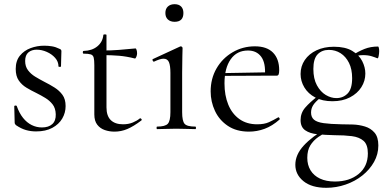

<svg xmlns="http://www.w3.org/2000/svg" viewBox="-20 -616 1842 916"><path d="M100 -325Q100 -299 113.5 -281Q127 -263 147.5 -250.5Q168 -238 191 -226Q217 -213 240 -198.5Q263 -184 278 -163.5Q293 -143 293 -110Q293 -78 277 -50.5Q261 -23 229.5 -6Q198 11 152 11Q127 11 104 4.5Q81 -2 56 -19Q54 -21 52 -24Q50 -27 50 -31L48 -109Q48 -112 53.5 -112.5Q59 -113 60 -110Q72 -76 90 -53.5Q108 -31 131 -19.5Q154 -8 180 -8Q212 -8 229.5 -24Q247 -40 246 -71Q245 -100 231 -118Q217 -136 196.5 -148.5Q176 -161 154 -172Q129 -184 106.5 -197.5Q84 -211 69.5 -232Q55 -253 55 -287Q55 -326 75 -350.5Q95 -375 126 -386.5Q157 -398 191 -398Q210 -398 228 -395Q246 -392 264 -383Q273 -380 273 -372Q273 -356 272 -338.5Q271 -321 271 -299Q271 -297 265 -297Q259 -297 259 -299Q259 -322 243 -340Q227 -358 203 -368.5Q179 -379 155 -379Q131 -379 115.5 -366Q100 -353 100 -325Z M526 12Q502 12 480 4.5Q458 -3 444 -21Q430 -39 430 -70V-305Q430 -329 427 -341Q424 -353 413 -356.5Q402 -360 379 -360Q375 -360 375 -366.5Q375 -373 379 -373Q419 -374 444.5 -395Q470 -416 473 -449Q473 -452 480.5 -452Q488 -452 488 -449V-104Q488 -63 508.5 -43Q529 -23 567 -23Q593 -23 613.5 -31.5Q634 -40 647 -51Q651 -53 654.5 -48.5Q658 -44 654 -41Q617 -13 587.5 -0.5Q558 12 526 12ZM623 -337Q584 -347 548 -350Q512 -353 471 -353V-375Q511 -375 548 -378Q585 -381 627 -385Q629 -385 631.5 -378Q634 -371 634 -361Q634 -354 630.5 -345Q627 -336 623 -337Z M729 0Q727 0 727 -6Q727 -12 729 -12Q768 -12 780.5 -25.5Q793 -39 793 -81V-268Q793 -303 786 -319.5Q779 -336 760 -336Q752 -336 741 -332.5Q730 -329 715 -322Q711 -321 708.5 -326.5Q706 -332 709 -334L839 -394Q842 -395 843 -395Q845 -395 848 -392.5Q851 -390 851 -387Q851 -379 850 -348Q849 -317 849 -269V-81Q849 -39 860.5 -25.5Q872 -12 912 -12Q915 -12 915 -6Q915 0 912 0Q894 0 870.5 -1Q847 -2 821 -2Q795 -2 771.5 -1Q748 0 729 0ZM813 -512Q793 -512 781 -523Q769 -534 769 -554Q769 -574 781 -585Q793 -596 813 -596Q833 -596 844 -585Q855 -574 855 -554Q855 -512 813 -512Z M1168 12Q1108 12 1067 -15.5Q1026 -43 1005.5 -87Q985 -131 985 -180Q985 -241 1013 -289.5Q1041 -338 1089.5 -366.5Q1138 -395 1196 -395Q1253 -395 1282.5 -365Q1312 -335 1312 -281Q1312 -268 1309.5 -261.5Q1307 -255 1300 -255H1244Q1248 -316 1226 -345.5Q1204 -375 1163 -375Q1110 -375 1080.5 -333Q1051 -291 1051 -218Q1051 -161 1069 -117Q1087 -73 1122 -48Q1157 -23 1207 -23Q1241 -23 1263 -33Q1285 -43 1307 -56Q1309 -58 1312.5 -53.5Q1316 -49 1314 -46Q1279 -15 1242.5 -1.5Q1206 12 1168 12ZM1033 -254 1032 -267 1259 -271V-255Z M1537 280Q1467 280 1428 248.5Q1389 217 1389 170Q1389 122 1429 78.5Q1469 35 1542 -7L1553 6Q1524 20 1499.5 37Q1475 54 1460.5 77.5Q1446 101 1446 137Q1446 171 1461.5 196.5Q1477 222 1506.5 236Q1536 250 1578 250Q1647 250 1691 214Q1735 178 1735 116Q1735 74 1714.5 56Q1694 38 1658.5 33.5Q1623 29 1576 29Q1532 28 1495 24.5Q1458 21 1436 5.5Q1414 -10 1414 -43Q1414 -77 1436 -102.5Q1458 -128 1497 -158L1508 -149Q1484 -130 1474 -114Q1464 -98 1464 -79Q1464 -57 1478 -45Q1492 -33 1524 -28.5Q1556 -24 1609 -23Q1634 -23 1663.5 -22Q1693 -21 1721 -12.5Q1749 -4 1767 17Q1785 38 1785 78Q1785 120 1764.5 156.5Q1744 193 1709 221Q1674 249 1629 264.5Q1584 280 1537 280ZM1566 -133Q1518 -133 1484 -151Q1450 -169 1432 -199Q1414 -229 1414 -263Q1414 -300 1434 -329.5Q1454 -359 1490 -376Q1526 -393 1573 -393Q1627 -393 1660 -373.5Q1693 -354 1708 -324.5Q1723 -295 1723 -265Q1723 -230 1704 -200Q1685 -170 1649.5 -151.5Q1614 -133 1566 -133ZM1585 -148Q1617 -148 1638.5 -170Q1660 -192 1660 -243Q1660 -286 1645 -316Q1630 -346 1605 -362Q1580 -378 1549 -378Q1516 -378 1495.5 -357Q1475 -336 1475 -287Q1475 -240 1492 -209Q1509 -178 1534 -163Q1559 -148 1585 -148ZM1658 -318 1659 -351Q1690 -371 1719 -382.5Q1748 -394 1784 -394Q1786 -394 1787.5 -387Q1789 -380 1789 -372Q1789 -361 1786.5 -348.5Q1784 -336 1780 -338Q1771 -342 1753.5 -347.5Q1736 -353 1713 -353Q1700 -353 1689 -351Q1678 -349 1667 -346Z"/></svg>

Font: Cormorant Garamond Light
Style: Regular
Weight: 400
Version: Version 4.001